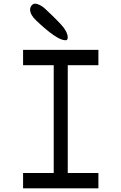

<svg xmlns="http://www.w3.org/2000/svg" viewBox="-20 -1020 658 1040"><path d="M334 -802Q288 -802 175 -910Q144 -939 143 -968Q143 -980 151 -990Q159 -1000 169 -1000H170Q182 -1000 196 -992.5Q210 -985 218 -978L227 -970Q305 -897 325 -870Q346 -841 347 -819Q347 -802 336 -802ZM105 0V-83H271V-667H105V-750H513V-667H347V-83H513V0Z"/></svg>

Font: Hermit Light
Style: Regular
Weight: 300
Designer: Pablo Caro
Version: Version 2.000;PS 002.000;hotconv 1.0.88;makeotf.lib2.5.64775